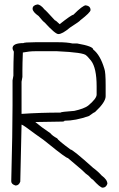

<svg xmlns="http://www.w3.org/2000/svg" viewBox="-20 -866 540 874"><path d="M140.6 -673.8H244.1Q285.6 -673.8 310.5 -668H332Q404.3 -655.3 404.3 -640.6Q436.5 -615.7 455.1 -552.7Q460.9 -538.6 460.9 -478.5V-427.7Q460.9 -400.9 412.1 -355.5Q408.7 -355.5 384.8 -337.9Q323.7 -316.4 273.4 -316.4Q273.4 -312.5 263.7 -312.5H261.7Q221.7 -312.5 140.6 -310.5Q167.5 -287.6 209 -259.8Q219.2 -247.1 240.2 -236.3Q243.2 -228 300.8 -185.5Q311 -185.5 404.3 -101.6Q424.8 -86.9 443.4 -66.4Q468.8 -47.9 468.8 -29.3Q462.4 -11.7 447.3 -11.7Q436 -11.7 402.3 -48.8Q398.9 -48.8 382.8 -66.4Q371.6 -73.2 353.5 -91.8L289.1 -146.5Q280.3 -146.5 201.2 -210.9Q182.6 -227.1 140.6 -255.9Q84 -298.8 78.1 -298.8V-296.9L72.3 -39.1Q65.9 -21.5 50.8 -21.5Q31.2 -27.3 31.2 -41Q37.1 -269 37.1 -386.7V-500Q37.1 -502.4 41 -521.5V-544.9Q41 -579.6 43 -630.9Q37.1 -640.6 37.1 -646.5Q37.1 -669.9 87.9 -669.9Q87.9 -673.3 140.6 -673.8ZM84 -627Q82 -575.2 82 -544.9V-515.6Q82 -513.2 78.1 -494.1V-347.7H80.1Q165.5 -353.5 255.9 -353.5Q255.9 -356.9 318.4 -361.3Q362.3 -371.1 380.9 -384.8Q419.9 -417 419.9 -435.5V-472.7Q419.9 -556.6 394.5 -589.8Q375 -613.3 373 -613.3Q362.3 -627.4 240.2 -632.8H138.7Q113.8 -632.8 84 -627ZM149.9 -845.7Q164.6 -845.7 183.1 -822.3Q185.5 -822.3 230 -773.4Q233.9 -773.4 251.5 -755.9Q305.7 -798.8 314 -798.8Q356.9 -841.8 370.6 -841.8Q392.1 -838.4 392.1 -820.3Q392.1 -809.6 345.2 -773.4Q344.7 -770 298.3 -740.2Q263.7 -710.9 245.6 -710.9Q231.4 -710.9 183.1 -763.7Q175.8 -768.1 155.8 -793Q128.4 -812 128.4 -826.2Q128.4 -841.8 149.9 -845.7Z"/></svg>

Font: CEF Fonts CJK Mono
Style: Regular
Weight: 400
Designer: PartyBoss (派对大魔王)
Version: Release 2.25